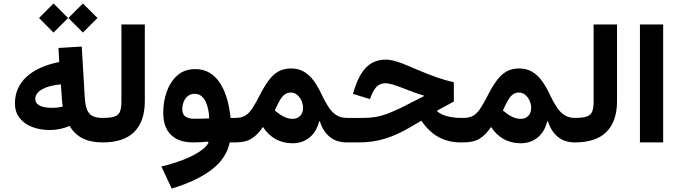

<svg xmlns="http://www.w3.org/2000/svg" viewBox="-20 -827 3939 1115"><path d="M206.6 -722.4 290.8 -637.9 375.6 -722.4 290.8 -806.9ZM377.2 -722.4 461.4 -637.9 546.2 -722.4 461.4 -806.9ZM324 -466.8Q200.7 -442.4 133.7 -380.5Q66.7 -318.5 66.7 -226.4Q66.7 -177.8 92.8 -143.2Q118.9 -108.6 165.3 -90.2Q211.6 -71.9 271.7 -71.9Q298.9 -71.9 328.9 -78.2Q359 -84.5 384 -95.8Q412.9 -47.4 459.7 -23.7Q506.5 0 576.2 0H576.7V-142.3H576.2Q539.8 -142.3 517.9 -153.2Q496.1 -164.1 485.6 -189.7Q475.2 -215.4 472.3 -259.5L454.7 -556.6L319.5 -548.5ZM333.6 -337 339.6 -250.2Q340.4 -239.9 341.3 -230.8Q342.3 -221.6 344.7 -208.2Q330.7 -204.6 314.9 -202.7Q299.1 -200.7 279.8 -200.7Q252.3 -200.7 230.8 -206.3Q209.3 -211.9 197.1 -223.4Q184.9 -234.9 184.9 -252.3Q184.9 -286.4 225.5 -308.9Q266.2 -331.4 333.6 -337Z M576.7 -142.3Q567.3 -142.3 561.7 -127.9Q556.1 -113.5 556.1 -71.5Q556.1 -29.5 561.7 -14.7Q567.3 0 576.7 0Q699.6 0 760.3 -61.6Q821 -123.1 821 -239.2V-684.9H685.1V-239.2Q685.1 -201.1 677.2 -180Q669.3 -159 646.1 -150.6Q622.9 -142.3 576.7 -142.3Z M1194.8 -139.4Q1172.6 -138.1 1150.5 -137.8Q1128.5 -137.4 1107.3 -137.4Q1075.6 -137.4 1057.1 -149.9Q1038.7 -162.4 1038.7 -192.8Q1038.7 -215.7 1046.8 -236Q1055 -256.4 1070.9 -269.2Q1086.8 -282.1 1110.3 -282.1Q1133.1 -282.1 1149.1 -269.4Q1165.1 -256.6 1174.8 -235.6Q1184.6 -214.6 1189.4 -189.5Q1194.3 -164.4 1194.8 -139.4ZM1191.2 2.3Q1175.6 29.5 1136.1 55.1Q1096.6 80.8 1040.3 102.4Q983.9 124 917.2 139.9L977.3 268.1Q1123.1 223.9 1208.9 158.5Q1294.7 93.2 1314.1 0H1347.8V-142.3H1319.1Q1313.6 -198.1 1299.4 -249.1Q1285.1 -300.1 1260.6 -340Q1236.1 -379.9 1199.7 -402.8Q1163.3 -425.7 1114 -425.7Q1051.4 -425.7 1010.3 -389.5Q969.1 -353.2 948.6 -295.1Q928 -237.1 928 -172Q928 -87 973.3 -43.5Q1018.6 0 1100.2 0Q1120.8 0 1143.3 -1Q1165.9 -2 1187.4 -4.4Z M1575.7 -185.1 1586 -207.6Q1597.4 -231.8 1608.7 -250.2Q1619.9 -268.7 1634.4 -279.1Q1648.8 -289.6 1668.8 -289.6Q1689.6 -289.6 1705.6 -276.1Q1721.6 -262.7 1730.8 -242.3Q1740 -221.9 1740 -200.4Q1740 -172.1 1723.7 -154.4Q1707.3 -136.8 1679.8 -136.8Q1653.7 -136.8 1628.7 -149.2Q1603.7 -161.7 1575.7 -185.1ZM1347.7 -142.3Q1336.6 -142.3 1332 -125.5Q1327.5 -108.8 1327.5 -71.5Q1327.5 -33.5 1332 -16.8Q1336.6 0 1347.7 0Q1406 0 1441.5 -22.4Q1476.9 -44.7 1507.2 -89.8Q1535.1 -45.5 1579 -20.2Q1622.9 5 1679.3 5Q1736.2 5 1777.2 -28.2Q1818.1 -61.5 1833 -121.5L1837.8 -121.9Q1854.5 -66.3 1893.8 -33.2Q1933 0 1993.8 0H1994.3V-142.3H1993.8Q1959.6 -142.3 1934.5 -157.9Q1909.3 -173.5 1889.2 -203.4Q1869.1 -233.4 1849.3 -275.5Q1827.3 -323.5 1801.9 -358Q1776.5 -392.5 1744.4 -411Q1712.4 -429.5 1670.4 -429.5Q1627.8 -429.5 1596.6 -411.9Q1565.4 -394.2 1539.6 -359Q1513.8 -323.8 1487 -271.4Q1464.7 -227.5 1446 -198.7Q1427.3 -169.8 1404.8 -156.1Q1382.3 -142.3 1347.7 -142.3Z M2220.4 -480.8Q2152.2 -480.8 2107.4 -436.7Q2062.7 -392.6 2033.1 -292.8L2029.8 -281.8L2128.4 -251.7L2132.3 -262.4Q2148.9 -306.1 2168.5 -324.8Q2188 -343.6 2219.4 -343.6Q2234.6 -343.6 2258.6 -336.7Q2282.6 -329.8 2324.8 -313.4Q2361.4 -298.7 2388.9 -288.8Q2416.4 -279 2440.6 -272.9V-268L2313 -203.2Q2265.7 -180 2230 -166.6Q2194.3 -153.3 2162.1 -147.8Q2129.9 -142.3 2092.6 -142.3H1994.1Q1983.5 -142.3 1978.7 -126.1Q1974 -109.9 1974 -71.5Q1974 -33.1 1978.7 -16.5Q1983.5 0 1994.1 0H2065.1Q2144.4 0 2215.3 -21.5Q2286.1 -42.9 2368.1 -91.6L2426.9 -125.8Q2472.5 -59.4 2529.4 -29.7Q2586.3 0 2653.6 0H2672.4V-142.3H2654.4Q2620.6 -142.3 2583.9 -150.3Q2547.1 -158.2 2519 -179.9V-184.8L2615.6 -237.3V-349.2Q2569.1 -359.7 2519.3 -376.8Q2469.4 -394 2397 -424.7Q2348.1 -446.4 2315.6 -458.7Q2283 -471 2260.7 -475.9Q2238.4 -480.8 2220.4 -480.8Z M2900.4 -185.1 2910.8 -207.6Q2922.1 -231.8 2933.4 -250.2Q2944.7 -268.7 2959.1 -279.1Q2973.5 -289.6 2993.5 -289.6Q3014.3 -289.6 3030.3 -276.1Q3046.3 -262.7 3055.5 -242.3Q3064.7 -221.9 3064.7 -200.4Q3064.7 -172.1 3048.4 -154.4Q3032 -136.8 3004.5 -136.8Q2978.4 -136.8 2953.4 -149.2Q2928.4 -161.7 2900.4 -185.1ZM2672.4 -142.3Q2661.3 -142.3 2656.7 -125.5Q2652.2 -108.8 2652.2 -71.5Q2652.2 -33.5 2656.7 -16.8Q2661.3 0 2672.4 0Q2730.7 0 2766.2 -22.4Q2801.6 -44.7 2831.9 -89.8Q2859.8 -45.5 2903.7 -20.2Q2947.6 5 3004 5Q3061 5 3101.9 -28.2Q3142.8 -61.5 3157.7 -121.5L3162.5 -121.9Q3179.2 -66.3 3218.5 -33.2Q3257.7 0 3318.5 0H3319V-142.3H3318.5Q3284.3 -142.3 3259.2 -157.9Q3234 -173.5 3213.9 -203.4Q3193.8 -233.4 3174 -275.5Q3152 -323.5 3126.6 -358Q3101.2 -392.5 3069.1 -411Q3037.1 -429.5 2995.1 -429.5Q2952.5 -429.5 2921.3 -411.9Q2890.1 -394.2 2864.3 -359Q2838.5 -323.8 2811.7 -271.4Q2789.4 -227.5 2770.7 -198.7Q2752 -169.8 2729.5 -156.1Q2707 -142.3 2672.4 -142.3Z M3318.8 -142.3Q3309.4 -142.3 3303.9 -127.9Q3298.3 -113.5 3298.3 -71.5Q3298.3 -29.5 3303.9 -14.7Q3309.4 0 3318.8 0Q3441.8 0 3502.5 -61.6Q3563.2 -123.1 3563.2 -239.2V-684.9H3427.3V-239.2Q3427.3 -201.1 3419.4 -180Q3411.5 -159 3388.3 -150.6Q3365.1 -142.3 3318.8 -142.3Z M3831.2 0V-684.9H3696.3V0Z"/></svg>

Font: Estedad-FD VF
Style: Regular
Weight: 100
Designer: Amin Abedi
Version: Version 7.3